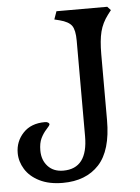

<svg xmlns="http://www.w3.org/2000/svg" viewBox="-68 -690 542 742"><g transform="rotate(-5 203.5 -318.5)"><path d="M-18 -117Q-18 -162 12.5 -194.5Q43 -227 97 -227Q105 -227 109.5 -224Q114 -221 114 -217Q114 -213 101 -199Q88 -185 79 -166.5Q70 -148 70 -119Q70 -82 92 -58Q114 -34 152 -34Q247 -34 247 -159V-530Q247 -571 235 -588Q223 -605 188 -614L168 -619L179 -650H376L389 -636L376 -619Q354 -590 345.5 -556.5Q337 -523 337 -469V-214Q337 -96 286.5 -41.5Q236 13 146 13Q93 13 56 -5.5Q19 -24 0.5 -54Q-18 -84 -18 -117Z"/></g></svg>

Font: Kurale
Style: Regular
Weight: 400
Designer: Eduardo Rodriguez Tunni
Foundry: Eduardo Rodriguez Tunni
Version: Version 2.000